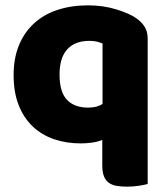

<svg xmlns="http://www.w3.org/2000/svg" viewBox="-20 -521 627 719"><path d="M282 16Q229 16 183 0.5Q137 -15 103 -47Q69 -79 50 -127Q31 -175 31 -240Q31 -303 51 -351.5Q71 -400 107.5 -433.5Q144 -467 195.5 -484Q247 -501 310 -501Q366 -501 415 -486Q464 -471 490 -453Q510 -439 521.5 -421Q533 -403 533 -376V168Q523 171 501 174.5Q479 178 456 178Q434 178 416.5 175Q399 172 387 163Q375 154 369 138.5Q363 123 363 98V3Q346 10 325 13Q304 16 282 16ZM364 -358Q355 -362 343 -365Q331 -368 315 -368Q261 -368 232 -336.5Q203 -305 203 -242Q203 -176 231 -147Q259 -118 310 -118Q344 -118 364 -132Z"/></svg>

Font: Baloo Bhai
Style: Regular
Weight: 400
Designer: Supriya Tembe, Noopur Datye and Ek Type
Foundry: Ek Type
Version: Version 1.443;PS 1.000;hotconv 16.6.51;makeotf.lib2.5.65220;